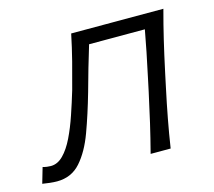

<svg xmlns="http://www.w3.org/2000/svg" viewBox="-119 -591 773 695"><g transform="rotate(-15 267.5 -244.0)"><path d="M14 8.5Q2.5 8.5 -13.2 6.8Q-29 5 -40.5 3L-23.5 -55.5Q-16 -53 -7.5 -52Q1 -51 6.5 -51Q32 -51 53.2 -72.5Q74.5 -94 92 -130Q109.5 -166 124.2 -209.5Q139 -253 152 -296.5Q166 -347 178.8 -397Q191.5 -447 201.5 -495.5H547Q532 -440 519.5 -387.2Q507 -334.5 493 -269L482.5 -219.5Q469.5 -159 459.8 -107.2Q450 -55.5 441.5 0H366.5Q381 -56 393 -107.5Q405 -159 418 -219.5L428.5 -269Q439.5 -319.5 447.5 -360Q455.5 -400.5 463 -441H254Q241.5 -400 229.2 -357.8Q217 -315.5 205.5 -273.5Q183.5 -196.5 160 -132.5Q136.5 -68.5 102.2 -30Q68 8.5 14 8.5Z"/></g></svg>

Font: Commissioner Flair Light
Style: Italic
Weight: 300
Italic angle: -12°
Designer: Kostas Bartsokas
Foundry: Kostas Bartsokas
Version: Version 1.000; ttfautohint (v1.8.3)